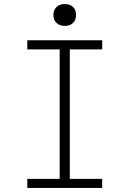

<svg xmlns="http://www.w3.org/2000/svg" viewBox="-20 -929 640 949"><path d="M115 0V-45H275V-685H115V-730H485V-685H325V-45H485V0ZM300 -801Q275 -801 259.5 -815.5Q244 -830 244 -855Q244 -880 259.5 -894.5Q275 -909 300 -909Q326 -909 341 -894.5Q356 -880 356 -855Q356 -830 341 -815.5Q326 -801 300 -801Z"/></svg>

Font: M PLUS Code Latin 60 Light
Style: Regular
Weight: 300
Width: 7
Monospace: yes
Designer: Coji Morishita
Foundry: UNDERFOREST DESIGN
Version: Version 1.005; ttfautohint (v1.8.3)